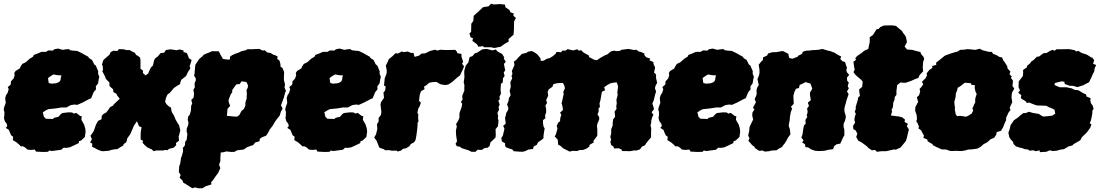

<svg xmlns="http://www.w3.org/2000/svg" viewBox="-24 -791 5938 1036"><path d="M208 29 191 28 170 27 164 16 142 18 124 16 112 5 99 -2 89 -1 80 -10 65 -23 45 -35 47 -53 37 -60 31 -72 24 -90 7 -101 15 -110 13 -122 2 -137 -3 -155 -1 -163 0 -186 -4 -199 -2 -211 7 -236 4 -262 9 -278 17 -290 23 -310 18 -321 34 -335 35 -352 49 -367 55 -384 53 -397 60 -408 83 -422 86 -430 96 -446 115 -455 136 -474 154 -485 159 -495 176 -501 199 -511H224L237 -519L261 -518L269 -525L289 -529L315 -522L332 -525L348 -526L355 -520L369 -518L393 -516L418 -504L430 -497L452 -485L457 -477L472 -468L478 -457L484 -444L493 -437L506 -406L505 -394L512 -376L509 -365L505 -341L493 -325L494 -309L481 -293L468 -261L456 -256L422 -238L393 -225L379 -227L358 -224L334 -211H307L289 -208L276 -206L237 -202L226 -197L207 -185L210 -173L213 -160L216 -158L224 -150H236L262 -149L267 -155L292 -161L302 -173L312 -181L347 -185L365 -184L375 -178L387 -182L409 -165L417 -164L415 -145L430 -118L436 -98L438 -81L434 -52L414 -33L402 -29L401 -19L372 -5L352 4L334 7L319 6L307 17L277 21L255 24L242 21L235 28ZM250 -340H262L268 -341H272L280 -342L287 -345L292 -347L296 -350L300 -354L303 -361L304 -368V-373L306 -378L308 -384H303L298 -385H290L283 -386L277 -387L273 -388L264 -389L257 -385L251 -381L246 -378L241 -374L235 -370L236 -364L237 -356L238 -350L239 -343L245 -342Z M533 25 522 24 502 16 490 9 473 1 474 -16 462 -23 472 -40 464 -58 472 -69 482 -84 493 -116 500 -130 506 -139 524 -148 525 -166 534 -176 548 -183 558 -195 570 -213 586 -221 590 -228 605 -242 622 -258 606 -279V-284L588 -294L586 -310L575 -319L567 -327L566 -347L558 -354L547 -366L542 -380L528 -407L532 -415L530 -436L526 -442L533 -465L537 -470L554 -485L567 -496L573 -510L588 -517L610 -516L617 -526L644 -525L657 -521H675L691 -512L704 -506L710 -495L721 -489L732 -480L734 -466V-420L748 -410L747 -397L762 -384L775 -394L782 -410L791 -428L801 -437L808 -467L813 -476L828 -487L842 -504L862 -507L871 -521L890 -524L896 -525L928 -520L946 -524L966 -519V-510L984 -505L991 -489L995 -477L1010 -467L1004 -447L999 -435L1003 -422L990 -402L980 -381L954 -360L950 -349L947 -337L930 -327L914 -316L906 -306L893 -291L879 -280L871 -261L867 -241L875 -228L886 -218L899 -210L901 -193L904 -185L914 -169L923 -147L933 -129L942 -116L949 -88L943 -64L940 -54L942 -32L925 -19L927 -8L913 6L889 12L878 20L867 18L856 21H819L805 25L795 15L785 11L769 3L757 -8L745 -21L748 -31L735 -38V-75L737 -89L740 -104L726 -110L715 -137L698 -112L694 -102L689 -90L679 -67L663 -45L658 -24L644 -14L640 -5L624 4L609 14H599L576 18L566 22Z M1014 225 997 214 975 200 966 196 960 182 945 168 951 153 941 138 943 106 948 93 953 60 957 51 963 29 964 15 962 8 974 -7 975 -26 983 -36 987 -68 983 -81 984 -98 991 -115 993 -128 989 -145 992 -164 999 -170 1006 -193 1007 -208V-218L1013 -233L1008 -252L1020 -263L1023 -282L1022 -294L1019 -306L1027 -319L1026 -342L1032 -356L1033 -366L1023 -384L1026 -394L1027 -411L1030 -441L1041 -458L1051 -473L1067 -486L1076 -496L1097 -505L1103 -507L1121 -515L1157 -514L1165 -497L1179 -473L1206 -469L1217 -471V-485L1228 -493L1248 -502L1261 -506L1280 -515L1302 -520L1312 -526L1326 -525L1369 -527H1376L1393 -518L1404 -520L1418 -508L1436 -505L1452 -495L1461 -493L1474 -486L1472 -473L1484 -464L1489 -446L1490 -431L1500 -424L1509 -403V-396L1508 -382V-360L1514 -334L1511 -320L1519 -300L1515 -293L1508 -266L1498 -238L1492 -223L1501 -206L1492 -189L1485 -167L1472 -151L1461 -136L1447 -112L1432 -93L1421 -72L1412 -59L1389 -50L1378 -42L1376 -29L1353 -22L1342 -8L1326 -3L1308 4L1291 16L1255 20L1242 28L1225 29L1196 26L1185 30L1167 32L1165 61V78L1158 98L1165 116L1152 144L1141 158L1126 180L1115 193L1117 204L1086 214L1068 225H1047L1028 220ZM1244 -162H1256L1267 -170L1274 -183L1279 -192L1292 -203L1297 -214L1300 -222V-237L1303 -248L1307 -259V-271L1308 -281V-287L1307 -296L1306 -304L1313 -318L1314 -331L1309 -341L1306 -348L1296 -350L1287 -351L1279 -352L1274 -344L1269 -337H1262L1252 -336L1247 -330L1241 -322L1234 -312L1229 -305V-292L1222 -284L1214 -264L1209 -250L1210 -242L1212 -234L1214 -230L1218 -219L1212 -213L1203 -203V-196L1202 -183L1201 -176L1200 -166L1211 -165L1231 -163Z M1727 29 1710 28 1689 27 1683 16 1661 18 1643 16 1631 5 1618 -2 1608 -1 1599 -10 1584 -23 1564 -35 1566 -53 1556 -60 1550 -72 1543 -90 1526 -101 1534 -110 1532 -122 1521 -137 1516 -155 1518 -163 1519 -186 1515 -199 1517 -211 1526 -236 1523 -262 1528 -278 1536 -290 1542 -310 1537 -321 1553 -335 1554 -352 1568 -367 1574 -384 1572 -397 1579 -408 1602 -422 1605 -430 1615 -446 1634 -455 1655 -474 1673 -485 1678 -495 1695 -501 1718 -511H1743L1756 -519L1780 -518L1788 -525L1808 -529L1834 -522L1851 -525L1867 -526L1874 -520L1888 -518L1912 -516L1937 -504L1949 -497L1971 -485L1976 -477L1991 -468L1997 -457L2003 -444L2012 -437L2025 -406L2024 -394L2031 -376L2028 -365L2024 -341L2012 -325L2013 -309L2000 -293L1987 -261L1975 -256L1941 -238L1912 -225L1898 -227L1877 -224L1853 -211H1826L1808 -208L1795 -206L1756 -202L1745 -197L1726 -185L1729 -173L1732 -160L1735 -158L1743 -150H1755L1781 -149L1786 -155L1811 -161L1821 -173L1831 -181L1866 -185L1884 -184L1894 -178L1906 -182L1928 -165L1936 -164L1934 -145L1949 -118L1955 -98L1957 -81L1953 -52L1933 -33L1921 -29L1920 -19L1891 -5L1871 4L1853 7L1838 6L1826 17L1796 21L1774 24L1761 21L1754 28ZM1769 -340H1781L1787 -341H1791L1799 -342L1806 -345L1811 -347L1815 -350L1819 -354L1822 -361L1823 -368V-373L1825 -378L1827 -384H1822L1817 -385H1809L1802 -386L1796 -387L1792 -388L1783 -389L1776 -385L1770 -381L1765 -378L1760 -374L1754 -370L1755 -364L1756 -356L1757 -350L1758 -343L1764 -342Z M2089 22 2075 19 2055 20 2047 14 2023 6 2015 -14 2008 -32 1995 -49 2005 -66 2012 -95 2010 -121 2019 -135V-155L2031 -170L2034 -186L2029 -227L2032 -240L2048 -263L2045 -292L2054 -302L2057 -324L2048 -330L2052 -369L2062 -394L2063 -409L2058 -438L2067 -455L2074 -472L2094 -488L2110 -504L2124 -502L2143 -513L2156 -510L2176 -513L2195 -505L2207 -506L2213 -484L2237 -491L2251 -502L2270 -503L2294 -515L2323 -523L2336 -518L2353 -523L2359 -522L2386 -521L2433 -522L2440 -514L2444 -504L2466 -500V-485L2470 -473L2475 -457L2469 -447L2480 -433L2471 -411L2458 -384L2442 -372L2430 -361L2415 -348L2395 -335L2379 -332L2354 -336L2341 -343L2332 -349L2312 -348L2293 -345L2275 -330L2264 -324L2267 -310L2248 -299L2241 -280L2237 -247L2247 -237L2241 -219L2233 -205L2228 -182L2233 -175L2232 -155L2234 -137L2229 -127V-114L2227 -93L2223 -61L2218 -35L2210 -23L2193 -14L2185 -2L2167 9L2150 12L2141 21L2120 27L2119 22Z M2588 -536 2582 -542 2557 -539 2550 -552 2525 -570 2528 -585 2515 -590 2509 -611 2518 -619 2519 -663 2530 -678 2532 -706 2556 -727 2582 -752 2612 -757 2626 -771 2641 -767 2675 -769 2701 -766 2703 -752 2725 -737 2730 -725 2748 -718 2746 -706 2760 -694 2750 -676 2749 -630 2747 -604 2720 -580 2721 -567 2697 -553 2678 -539 2643 -532 2625 -536ZM2542 28H2520L2504 20L2466 8L2459 1L2441 -2L2434 -15L2442 -28L2437 -62L2436 -87L2441 -108L2437 -122L2447 -137L2455 -156V-180L2467 -214L2470 -231L2463 -241L2472 -254L2470 -273L2482 -304L2481 -312L2482 -331L2478 -347L2482 -374L2481 -397V-408L2489 -437L2503 -454L2510 -483L2525 -488L2539 -504L2549 -506L2579 -525L2602 -527L2634 -519L2651 -524L2661 -513L2685 -500L2697 -481L2694 -476L2705 -457L2695 -446L2702 -412L2694 -399L2699 -381L2690 -369L2689 -346L2679 -339L2677 -307L2679 -285L2671 -270L2673 -256L2665 -247L2672 -227L2666 -212L2669 -200L2660 -182L2664 -164L2662 -153L2666 -140L2663 -110L2650 -94L2651 -64L2650 -49L2622 -22L2618 -3L2607 6L2591 8L2575 18L2553 17Z M2894 -462 2910 -464 2927 -474 2941 -477 2959 -488 2975 -502 2979 -511 3004 -509 3010 -518H3028L3039 -526L3068 -519L3091 -525L3099 -518L3112 -520L3124 -508L3136 -501L3153 -492L3155 -483L3181 -469L3197 -466L3214 -478L3241 -493L3254 -498L3273 -514L3291 -518L3300 -515L3323 -517L3327 -522L3366 -527L3383 -524L3398 -521L3409 -523L3423 -513L3433 -511L3454 -502L3452 -495L3463 -482L3484 -475L3481 -465L3502 -456V-446L3511 -427L3505 -399L3516 -390V-369L3522 -344L3513 -328L3510 -315L3516 -297L3510 -277L3504 -251L3496 -232L3500 -220L3505 -202L3492 -185L3502 -171L3496 -161L3490 -140V-128L3486 -115L3490 -97L3489 -81V-50L3476 -35L3462 -17L3456 -7L3440 0L3429 15L3411 21H3397L3374 25L3350 24H3333L3329 15L3314 9L3290 10L3285 -2L3274 -8L3269 -27L3274 -35L3269 -53L3274 -70V-94L3282 -114V-126L3284 -146L3295 -161L3294 -175L3292 -188L3303 -204L3301 -216L3304 -234L3302 -252L3309 -279L3307 -292L3311 -324L3308 -335L3303 -347L3288 -345L3271 -342L3258 -335L3248 -329L3236 -320L3241 -304L3224 -296L3221 -281L3216 -251L3211 -234L3213 -213L3206 -207V-188L3200 -174L3209 -159V-146L3199 -122L3197 -110L3199 -95V-60L3195 -53L3178 -31L3180 -23L3157 -9L3156 0L3142 10L3123 18L3101 19L3091 24L3065 23L3050 27L3022 13L3013 8L3000 -4L2987 -11V-25L2985 -38L2969 -55L2976 -67L2984 -97L2980 -112L2988 -129L2998 -137L2999 -154L3005 -171L2998 -183L3014 -198L3010 -222L3006 -234L3009 -244L3014 -268L3018 -285L3015 -294L3024 -314L3022 -326L3014 -343H2997L2982 -342L2962 -337L2957 -323L2937 -309L2931 -295L2934 -275L2923 -251L2928 -235L2919 -222L2923 -201V-185L2917 -168L2919 -153L2906 -143V-126L2909 -108L2915 -98L2912 -82L2909 -61L2908 -44L2899 -37L2879 -23L2872 -9L2856 -1L2852 13L2827 16L2809 25L2794 28L2774 27L2748 25L2740 15L2729 12L2707 4L2702 -2L2701 -18L2684 -28L2681 -47L2689 -58L2698 -96L2691 -112L2705 -124L2703 -139L2701 -155L2706 -171L2707 -180L2718 -199L2719 -209L2712 -227L2720 -247L2722 -263L2731 -275L2729 -289L2726 -300L2732 -323L2731 -331L2730 -348L2740 -369L2736 -381L2741 -393L2738 -408L2752 -440L2749 -459L2760 -466L2774 -482L2792 -500L2817 -506L2825 -512L2845 -516L2861 -508L2876 -497L2892 -477Z M3740 29 3723 28 3702 27 3696 16 3674 18 3656 16 3644 5 3631 -2 3621 -1 3612 -10 3597 -23 3577 -35 3579 -53 3569 -60 3563 -72 3556 -90 3539 -101 3547 -110 3545 -122 3534 -137 3529 -155 3531 -163 3532 -186 3528 -199 3530 -211 3539 -236 3536 -262 3541 -278 3549 -290 3555 -310 3550 -321 3566 -335 3567 -352 3581 -367 3587 -384 3585 -397 3592 -408 3615 -422 3618 -430 3628 -446 3647 -455 3668 -474 3686 -485 3691 -495 3708 -501 3731 -511H3756L3769 -519L3793 -518L3801 -525L3821 -529L3847 -522L3864 -525L3880 -526L3887 -520L3901 -518L3925 -516L3950 -504L3962 -497L3984 -485L3989 -477L4004 -468L4010 -457L4016 -444L4025 -437L4038 -406L4037 -394L4044 -376L4041 -365L4037 -341L4025 -325L4026 -309L4013 -293L4000 -261L3988 -256L3954 -238L3925 -225L3911 -227L3890 -224L3866 -211H3839L3821 -208L3808 -206L3769 -202L3758 -197L3739 -185L3742 -173L3745 -160L3748 -158L3756 -150H3768L3794 -149L3799 -155L3824 -161L3834 -173L3844 -181L3879 -185L3897 -184L3907 -178L3919 -182L3941 -165L3949 -164L3947 -145L3962 -118L3968 -98L3970 -81L3966 -52L3946 -33L3934 -29L3933 -19L3904 -5L3884 4L3866 7L3851 6L3839 17L3809 21L3787 24L3774 21L3767 28ZM3782 -340H3794L3800 -341H3804L3812 -342L3819 -345L3824 -347L3828 -350L3832 -354L3835 -361L3836 -368V-373L3838 -378L3840 -384H3835L3830 -385H3822L3815 -386L3809 -387L3805 -388L3796 -389L3789 -385L3783 -381L3778 -378L3773 -374L3767 -370L3768 -364L3769 -356L3770 -350L3771 -343L3777 -342Z M4142 -509H4146L4167 -510L4199 -516L4220 -506L4230 -500L4234 -479L4251 -474L4280 -485L4284 -491L4303 -500L4308 -512L4328 -518H4339L4365 -521H4374L4396 -523L4413 -527L4433 -521L4442 -518L4457 -515L4480 -506L4487 -501L4503 -492L4515 -486L4510 -473L4521 -461L4536 -456L4540 -442L4546 -426L4543 -413L4545 -402L4558 -387L4546 -372L4547 -356L4556 -345L4550 -327L4556 -314L4546 -298L4555 -283L4544 -251L4539 -231L4535 -219L4532 -203L4533 -187L4538 -172L4540 -159L4536 -141L4528 -123V-105L4532 -91V-60L4526 -51L4520 -38L4510 -16L4489 -12L4477 -2L4471 14L4447 17L4427 22L4419 23L4391 24L4372 22L4358 17L4353 15L4336 4L4322 3L4320 -12L4304 -23L4312 -34L4300 -48L4306 -65L4310 -93L4314 -114L4323 -123L4322 -144L4332 -160L4329 -168L4334 -187L4331 -206L4341 -219L4335 -237L4351 -251L4347 -275L4346 -291L4359 -312L4354 -327L4349 -340L4323 -348L4299 -336L4291 -333L4287 -316L4271 -312L4262 -294L4257 -274L4258 -248L4259 -231L4244 -215L4250 -204L4243 -186L4241 -175L4238 -157L4237 -141L4233 -123L4232 -111L4238 -94L4241 -66L4228 -49L4220 -33L4210 -17L4199 -4L4196 2L4175 13L4166 20L4141 21L4125 25L4103 27L4090 21L4073 23L4051 9L4046 0L4035 -7L4028 -16L4014 -31L4020 -46L4013 -59L4019 -87L4020 -104L4026 -118L4037 -140L4040 -147L4035 -166L4036 -184L4047 -200L4039 -210L4050 -230L4055 -240L4048 -256L4057 -277L4059 -284L4058 -304L4061 -317L4070 -332L4066 -352L4063 -364L4071 -383L4074 -396V-414L4070 -442L4082 -457L4093 -468V-481L4116 -492L4120 -502Z M4708 28 4697 18 4681 20 4661 7 4656 1 4648 -6 4624 -23 4607 -32 4596 -52 4602 -70 4593 -87 4580 -95 4579 -112 4590 -129 4586 -144 4588 -160 4594 -177 4588 -188 4594 -204 4593 -214 4604 -250 4606 -264 4616 -274 4613 -292 4612 -309 4628 -322 4631 -351 4623 -360 4593 -386 4581 -402 4588 -416 4585 -428 4581 -458 4595 -468 4591 -477 4601 -489 4626 -506 4639 -517 4661 -527 4669 -565V-590L4686 -602L4706 -633L4717 -635L4726 -645L4744 -653L4763 -654H4793L4811 -651L4821 -642L4843 -624L4849 -613L4856 -605L4864 -592L4870 -564L4857 -540L4870 -524L4897 -522L4924 -515L4943 -510L4945 -501L4959 -484L4963 -473L4957 -457L4955 -427L4957 -406L4938 -386L4931 -370L4918 -366L4891 -354L4861 -344L4835 -346L4817 -332L4813 -300V-279L4804 -268L4803 -254L4796 -237L4795 -224L4793 -208L4787 -202L4789 -188L4783 -168L4828 -162L4844 -158L4859 -146L4857 -133L4875 -123L4869 -110L4880 -93L4869 -46L4864 -30L4835 5L4809 17L4801 15L4757 25H4732Z M5108 24 5101 23 5082 16 5057 15 5040 7 5030 3 5009 -8 5008 -13 4982 -28 4979 -39 4958 -47 4962 -59 4953 -74 4947 -87 4931 -99 4935 -107 4927 -126 4920 -137 4924 -148 4922 -170 4914 -193 4915 -213 4930 -241 4923 -266 4935 -277 4941 -297 4938 -311 4949 -323 4958 -337 4950 -349 4971 -370 4978 -385 4976 -395 4990 -413 5007 -425 5006 -435 5028 -441 5027 -453 5044 -466 5072 -489 5080 -493 5105 -502 5138 -512 5140 -511 5157 -522 5177 -523 5197 -526 5239 -522 5263 -528 5277 -520 5313 -511H5328L5334 -501L5356 -492L5368 -484L5383 -481L5390 -464L5397 -456L5411 -433L5413 -421L5428 -405L5423 -391L5436 -377L5430 -372L5442 -355L5439 -327L5449 -313L5436 -290L5434 -265L5438 -240L5424 -209L5429 -198L5418 -184L5405 -156V-143L5397 -126L5388 -103L5377 -85L5354 -78L5352 -66L5341 -48L5320 -39L5303 -23L5283 -13L5276 -6L5263 4L5249 11L5220 15L5200 16L5183 21L5164 24L5130 23ZM5189 -161 5203 -168 5219 -178 5224 -188 5227 -195 5223 -205 5227 -215 5229 -219 5233 -229 5238 -237V-254L5239 -262L5242 -271L5246 -284L5239 -298L5238 -304L5235 -317L5236 -326L5237 -331L5228 -332L5217 -334L5215 -342L5202 -343L5192 -344L5183 -345L5169 -335L5161 -328L5153 -323L5143 -317L5142 -310L5140 -302L5136 -293L5133 -286V-276L5132 -267L5129 -255L5125 -242L5126 -233L5127 -221L5129 -211L5128 -198L5131 -186L5132 -176L5136 -170L5141 -164L5155 -166L5163 -165L5178 -163Z M5458 -1 5445 -14 5442 -26 5430 -38 5422 -51 5417 -75 5424 -94 5429 -116 5447 -142 5470 -158 5482 -169 5498 -181H5511L5528 -188L5548 -182L5582 -176L5597 -166L5607 -162L5630 -164L5654 -167L5670 -178L5666 -199L5652 -206L5635 -213L5622 -220L5604 -221L5571 -222L5553 -228L5531 -237L5516 -236L5510 -245L5488 -258L5484 -265L5487 -277L5470 -291L5480 -304L5472 -320L5473 -352L5495 -380L5497 -399L5496 -413L5518 -429L5517 -435L5536 -451L5539 -458L5553 -467L5571 -485L5583 -486L5594 -495L5607 -504L5623 -505L5641 -516L5656 -522L5666 -517L5676 -525H5692L5745 -526L5775 -520L5784 -513L5794 -517L5811 -506L5841 -496L5863 -482L5871 -479L5880 -466L5874 -447L5891 -440L5883 -424L5880 -405L5872 -390L5865 -373L5852 -347L5832 -337L5821 -331L5790 -321L5764 -328H5748L5721 -338L5719 -350L5704 -352L5668 -343L5666 -332L5687 -323L5695 -320H5731L5759 -314L5775 -306L5795 -304L5823 -287L5836 -282L5839 -270L5861 -261L5859 -249L5863 -233L5871 -223L5877 -205L5870 -192V-178L5863 -143L5856 -126L5865 -120L5859 -102L5840 -76L5814 -51L5805 -34L5793 -27L5770 -14L5762 -6L5742 -1L5717 14L5699 16L5679 22L5657 24L5640 20L5622 28L5587 30L5585 20L5565 25L5551 20L5532 22L5521 15L5507 14L5488 7L5487 8Z"/></svg>

Font: Winky Rough Black
Style: Italic
Weight: 900
Italic angle: -8.97852°
Designer: Simon Atzbach
Foundry: typofactur
Version: Version 1.206; ttfautohint (v1.8.4.7-5d5b)